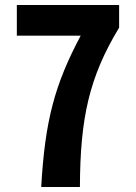

<svg xmlns="http://www.w3.org/2000/svg" viewBox="-20 -744 540 764"><path d="M144 0H298C299 -272 334 -436 454 -634V-724H47V-602H301C198 -408 159 -265 144 0Z"/></svg>

Font: Noto Sans Mono CJK HK
Style: Bold
Weight: 700
Designer: Ryoko NISHIZUKA 西塚涼子 (kana, bopomofo & ideographs); Paul D. Hunt (Latin, Greek & Cyrillic); Sandoll Communications 산돌커뮤니
Foundry: Adobe
Version: Version 2.004;hotconv 1.0.118;makeotfexe 2.5.65603